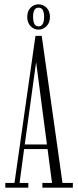

<svg xmlns="http://www.w3.org/2000/svg" viewBox="-20 -868 360 888"><path d="M4.5 0V-22H47L144 -702H173L269 -22H317V0H176V-22H220.5L200 -178.5H91.5L70.5 -22H111V0ZM94.5 -200H197L147 -581ZM158 -731Q137 -731 121.5 -747Q106 -763 106 -789.5Q106 -817 121.5 -832.5Q137 -848 158 -848Q179.5 -848 195.2 -832.5Q211 -817 211 -789.5Q211 -763 195.2 -747Q179.5 -731 158 -731ZM158 -746Q184 -746 184 -790.5Q184 -810 178 -821.2Q172 -832.5 158 -832.5Q145 -832.5 139 -821.2Q133 -810 133 -790.5Q133 -746 158 -746Z"/></svg>

Font: Imbue 50pt ExtraLight
Style: Regular
Weight: 200
Designer: Tyler Finck
Foundry: Etcetera Type Company
Version: Version 1.102; ttfautohint (v1.8.3)